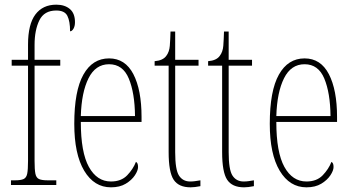

<svg xmlns="http://www.w3.org/2000/svg" viewBox="-20 -792 1506 822"><path d="M27 0V-20H44Q69 -20 81 -25.5Q93 -31 96.5 -48.5Q100 -66 100 -103V-511H30V-536H100V-601Q100 -688 131.5 -730Q163 -772 221 -772Q257 -772 279 -753.5Q301 -735 301 -697Q301 -680 294.5 -669Q288 -658 280 -658Q280 -701 268.5 -724Q257 -747 221 -747Q169 -747 148.5 -705Q128 -663 128 -600V-536H238V-511H128V-103Q128 -66 131.5 -48.5Q135 -31 147 -25.5Q159 -20 184 -20H221V0Z M455 10Q383 10 340.5 -61Q298 -132 298 -262Q298 -403 337 -472.5Q376 -542 447 -542Q516 -542 551 -474.5Q586 -407 586 -291V-270H326Q326 -140 360.5 -77.5Q395 -15 455 -15Q499 -15 524.5 -41.5Q550 -68 562 -99Q566 -97 568.5 -92Q571 -87 571 -77Q571 -62 557.5 -41.5Q544 -21 518.5 -5.5Q493 10 455 10ZM558 -295Q557 -394 531.5 -455.5Q506 -517 447 -517Q389 -517 359 -457Q329 -397 326 -295Z M796 10Q745 10 723.5 -22.5Q702 -55 702 -141V-511H642V-530Q678 -533 692 -553Q705 -570 707 -596Q709 -622 710 -657H730V-536H830V-511H730V-140Q730 -65 746.5 -40Q763 -15 794 -15Q806 -15 815.5 -16.5Q825 -18 838 -20V5Q813 10 796 10Z M1025 10Q974 10 952.5 -22.5Q931 -55 931 -141V-511H871V-530Q907 -533 921 -553Q934 -570 936 -596Q938 -622 939 -657H959V-536H1059V-511H959V-140Q959 -65 975.5 -40Q992 -15 1023 -15Q1035 -15 1044.5 -16.5Q1054 -18 1067 -20V5Q1042 10 1025 10Z M1292 10Q1220 10 1177.5 -61Q1135 -132 1135 -262Q1135 -403 1174 -472.5Q1213 -542 1284 -542Q1353 -542 1388 -474.5Q1423 -407 1423 -291V-270H1163Q1163 -140 1197.5 -77.5Q1232 -15 1292 -15Q1336 -15 1361.5 -41.5Q1387 -68 1399 -99Q1403 -97 1405.5 -92Q1408 -87 1408 -77Q1408 -62 1394.5 -41.5Q1381 -21 1355.5 -5.5Q1330 10 1292 10ZM1395 -295Q1394 -394 1368.5 -455.5Q1343 -517 1284 -517Q1226 -517 1196 -457Q1166 -397 1163 -295Z"/></svg>

Font: Noto Serif Tamil ExtraCondensed Thin
Style: Regular
Weight: 100
Width: 2
Designer: Indian Type Foundry, Tom Grace, and the Monotype Design Team
Foundry: Monotype Imaging Inc.
Version: Version 2.004; ttfautohint (v1.8.4.7-5d5b)